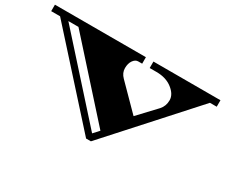

<svg xmlns="http://www.w3.org/2000/svg" viewBox="-112 -821 1295 1104"><g transform="rotate(30 535.5 -269.5)"><path d="M1085 -558V-515H1040L558 19H526L45 -515H-14V-558H590V-515H564Q545 -515 531 -495Q517 -475 517 -443.5Q517 -412 542 -387L698 -229L808 -346Q832 -373 832 -411.5Q832 -450 790.5 -482.5Q749 -515 685 -515H640V-558ZM575 -61 167 -515H100L541 -24Z"/></g></svg>

Font: Diplomata SC
Style: Regular
Weight: 400
Width: 7
Designer: Eduardo Rodriguez Tunni
Foundry: Eduardo Rodriguez Tunni
Version: Version 1.001